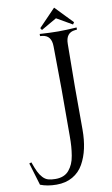

<svg xmlns="http://www.w3.org/2000/svg" viewBox="-307 -950 756 1301"><g transform="rotate(-10 71.0 -299.0)"><path d="M290.5 -732.4V-717.8L276.9 -716.3Q212.4 -710 212.4 -632.3Q209.5 -402.8 209.5 -338.9L210 -43.9Q210 26.4 197.3 84.7Q184.6 143.1 157.7 190.9Q130.9 238.8 83.7 265.9Q36.6 293 -26.9 293Q-90.3 293 -138.7 273.9Q-147.9 243.2 -185.1 119.6L-169.9 114.7Q-154.8 157.7 -142.8 182.1Q-130.9 206.5 -114.5 224.1Q-98.1 241.7 -77.9 247.8Q-57.6 253.9 -26.9 253.9Q3.4 253.9 26.9 244.1Q50.3 234.4 65.9 215.3Q81.5 196.3 91.8 173.1Q102.1 149.9 107.4 117.7Q112.8 85.4 115 54.7Q117.2 23.9 117.2 -14.6Q117.7 -273.9 117.7 -339.8L114.7 -632.3Q114.7 -710 50.3 -716.3L36.6 -717.8V-732.4Q111.3 -727.5 163.6 -727.5Q215.8 -727.5 290.5 -732.4ZM47.4 -770.5 163.6 -891.1 279.8 -770.5 270.5 -756.3 163.6 -817.9 56.6 -756.3Z"/></g></svg>

Font: Flanker
Style: Regular
Weight: 400
Designer: Flanker
Foundry: Flanker
Version: Version 2.027